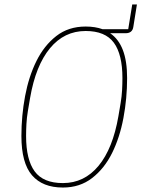

<svg xmlns="http://www.w3.org/2000/svg" viewBox="-20 -829 640 861"><path d="M578 -709Q574 -680 543 -680H474Q512 -654 531 -604.5Q550 -555 550 -479Q550 -388 533.5 -300Q517 -212 482.5 -142.5Q448 -73 393 -30.5Q338 12 262 12Q171 12 123.5 -43Q76 -98 76 -219Q76 -310 92.5 -398Q109 -486 143.5 -555.5Q178 -625 232.5 -667.5Q287 -710 364 -710Q407 -710 440 -698H555L573 -809H594ZM262 -8Q358 -8 422 -85.5Q486 -163 511 -308L521 -367Q526 -397 527.5 -425Q529 -453 529 -479Q529 -585 490.5 -637.5Q452 -690 364 -690Q268 -690 204 -612.5Q140 -535 115 -390L105 -331Q100 -301 98.5 -273Q97 -245 97 -219Q97 -113 135.5 -60.5Q174 -8 262 -8Z"/></svg>

Font: IBM Plex Mono Thin
Style: Italic
Weight: 100
Italic angle: -9°
Monospace: yes
Designer: Mike Abbink, Paul van der Laan, Pieter van Rosmalen
Foundry: Bold Monday
Version: Version 2.3